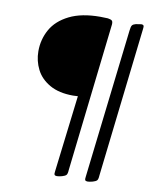

<svg xmlns="http://www.w3.org/2000/svg" viewBox="-86 -753 718 900"><g transform="rotate(10 273.0 -302.5)"><path d="M378 -662 297 45Q296 64 290.5 69.5Q285 75 271 79Q256 83 247 83Q238 83 235.5 78.5Q233 74 235 62L279 -303L256 -302Q189 -302 145 -327Q101 -352 80.5 -392.5Q60 -433 60 -479Q60 -535 86.5 -582.5Q113 -630 171 -659Q229 -688 318 -688Q341 -688 354 -687Q368 -685 373.5 -680.5Q379 -676 378 -662ZM514 -687Q522 -687 524.5 -682.5Q527 -678 525 -666L443 45Q442 64 436.5 69.5Q431 75 417 79Q402 83 393 83Q384 83 381.5 78.5Q379 74 381 62L464 -648Q466 -668 471 -674Q476 -680 488 -683Q510 -687 514 -687Z"/></g></svg>

Font: Farsan
Style: Regular
Weight: 400
Version: Version 1.001g;PS 1.001;hotconv 1.0.86;makeotf.lib2.5.63406 